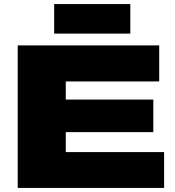

<svg xmlns="http://www.w3.org/2000/svg" viewBox="-20 -923 860 943"><path d="M67 0V-700H762V-523H303V-434H733V-274H303V-176H786V0ZM246 -758V-903H620V-758Z"/></svg>

Font: Georama Extended ExtraBold
Style: Regular
Weight: 800
Width: 7
Designer: Jean-Baptiste Levee
Foundry: Production Type
Version: Version 1.000